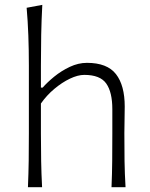

<svg xmlns="http://www.w3.org/2000/svg" viewBox="-20 -782 626 802"><path d="M96.7 0H155.8Q152.8 -57.1 151.9 -109.9Q150.9 -162.6 150.9 -224.6V-349.6Q174.8 -383.8 206.8 -410.6Q238.8 -437.5 272 -453.4Q305.2 -469.2 332 -469.2Q398.4 -469.2 423.8 -433.1Q449.2 -397 449.2 -326.2V-224.6Q449.2 -162.6 448.7 -109.9Q448.2 -57.1 445.8 0H504.4Q501 -57.1 500.2 -110.1Q499.5 -163.1 499.5 -226.1Q499.5 -247.6 500.2 -275.9Q501 -304.2 501 -336.9Q501 -425.3 464.4 -472.4Q427.7 -519.5 343.3 -519.5Q307.1 -519.5 271.5 -502.7Q235.8 -485.8 206.3 -461.7Q176.8 -437.5 158.2 -416H150.9V-507.8Q150.9 -574.2 152.1 -636.5Q153.3 -698.7 156.7 -761.7L91.3 -749.5Q96.2 -693.4 98.4 -633.3Q100.6 -573.2 100.6 -507.8V-226.1Q100.6 -163.1 99.9 -110.1Q99.1 -57.1 96.7 0Z"/></svg>

Font: Pinar-VF
Style: Regular
Weight: 300
Designer: Amin Abedi
Version: Version 3.0